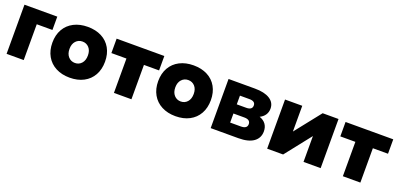

<svg xmlns="http://www.w3.org/2000/svg" viewBox="3 -1266 4123 1990"><g transform="rotate(20 2064.5 -271.0)"><path d="M42 -542H404V-395H231V0H42Z M448 -272Q448 -357 484 -420Q520 -483 586 -517Q652 -551 739 -551Q827 -551 892.5 -517Q958 -483 993.5 -420Q1029 -357 1029 -272Q1029 -187 993.5 -123.5Q958 -60 892.5 -25.5Q827 9 739 9Q652 9 586 -25.5Q520 -60 484 -123.5Q448 -187 448 -272ZM840 -272Q840 -326 811.5 -357.5Q783 -389 739 -389Q695 -389 666 -357.5Q637 -326 637 -272Q637 -217 666 -185Q695 -153 739 -153Q783 -153 811.5 -185Q840 -217 840 -272Z M1226 -379H1060V-538H1586V-379H1419V0H1226Z M1615 -272Q1615 -357 1651 -420Q1687 -483 1753 -517Q1819 -551 1906 -551Q1994 -551 2059.5 -517Q2125 -483 2160.5 -420Q2196 -357 2196 -272Q2196 -187 2160.5 -123.5Q2125 -60 2059.5 -25.5Q1994 9 1906 9Q1819 9 1753 -25.5Q1687 -60 1651 -123.5Q1615 -187 1615 -272ZM2007 -272Q2007 -326 1978.5 -357.5Q1950 -389 1906 -389Q1862 -389 1833 -357.5Q1804 -326 1804 -272Q1804 -217 1833 -185Q1862 -153 1906 -153Q1950 -153 1978.5 -185Q2007 -217 2007 -272Z M2293 -542H2584Q2690 -542 2748.5 -505Q2807 -468 2807 -401Q2807 -362 2787 -332Q2767 -302 2730 -284Q2776 -268 2799.5 -235.5Q2823 -203 2823 -156Q2823 -83 2766 -41.5Q2709 0 2598 0H2293ZM2650 -173Q2650 -223 2583 -223H2463V-123H2581Q2650 -123 2650 -173ZM2633 -373Q2633 -420 2567 -420H2463V-324H2567Q2633 -324 2633 -373Z M2916 -542H3106V-258L3331 -542H3506V0H3317V-285L3092 0H2916Z M3751 -379H3585V-538H4111V-379H3944V0H3751Z"/></g></svg>

Font: Chess Sans ExtraBold
Style: Regular
Weight: 800
Designer: Wolf Bōese
Foundry: Wolf Bōese
Version: Version 7.223